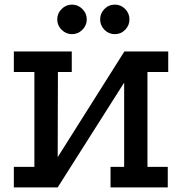

<svg xmlns="http://www.w3.org/2000/svg" viewBox="-20 -812 788 832"><path d="M40 -589H291V-500H231L230 -131L519 -589H709V-500H619V-89H707V0H459V-89H518V-454L230 0H40V-89H129V-500H40ZM478 -792Q504 -792 522.5 -773Q541 -754 541 -728Q541 -702 522.5 -683Q504 -664 478 -664Q451 -664 432.5 -683Q414 -702 414 -728Q414 -754 432.5 -773Q451 -792 478 -792ZM292 -792Q318 -792 337 -773Q356 -754 356 -728Q356 -702 337 -683Q318 -664 292 -664Q266 -664 247 -683Q228 -702 228 -728Q228 -754 247 -773Q266 -792 292 -792Z"/></svg>

Font: Podkova SemiBold
Style: Regular
Weight: 600
Designer: Ilya Yudin
Foundry: Cyreal (www.cyreal.org)
Version: Version 2.103